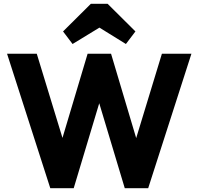

<svg xmlns="http://www.w3.org/2000/svg" viewBox="-20 -988 1042 1008"><path d="M244 0H367L501 -446L635 0H758L985 -706H830L695 -263L563 -706H440L308 -264L173 -706H17ZM311 -823 361 -757 502 -843 641 -757 691 -823 545 -968H457Z"/></svg>

Font: MV Cash
Style: Bold
Weight: 700
Designer: Rodrigo Fuenzalida
Foundry: fragTYPE
Version: Version 1.100;Glyphs 3.1.2 (3151)